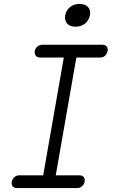

<svg xmlns="http://www.w3.org/2000/svg" viewBox="-20 -958 640 978"><path d="M264 -65H385Q399 -65 406.5 -56Q414 -47 411 -32Q408 -18 397.5 -9Q387 0 373 0H67Q52 0 44.5 -9Q37 -18 40 -32Q43 -47 53.5 -56Q64 -65 78 -65H200L305 -665H184Q170 -665 162.5 -674Q155 -683 157 -698Q160 -712 170.5 -721Q181 -730 196 -730H502Q516 -730 523.5 -721Q531 -712 528 -698Q525 -683 515 -674Q505 -665 491 -665H369ZM365 -822Q336 -822 322 -838Q308 -854 312 -880Q317 -906 337 -922Q357 -938 385 -938Q414 -938 428.5 -922Q443 -906 438 -880Q433 -854 413 -838Q393 -822 365 -822Z"/></svg>

Font: Maple Mono ExtraLight
Style: Italic
Weight: 275
Italic angle: -10°
Monospace: yes
Designer: subframe7536
Version: Version 7.000